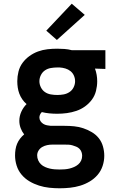

<svg xmlns="http://www.w3.org/2000/svg" viewBox="-20 -790 640 1033"><path d="M301 223Q273 223 245 220Q217 217 190 208.5Q163 200 138.5 185.5Q114 171 96 149.5Q78 128 69.5 101Q61 74 61 46Q61 30 63.5 14Q66 -2 72 -16.5Q78 -31 88 -44Q98 -57 110 -67Q98 -82 91 -101Q84 -120 84 -140Q84 -165 94.5 -188.5Q105 -212 123 -230Q110 -241 100 -255.5Q90 -270 84 -286Q78 -302 75.5 -319Q73 -336 73 -353Q73 -379 79.5 -405Q86 -431 101.5 -452Q117 -473 138.5 -488.5Q160 -504 184.5 -513Q209 -522 235.5 -525Q262 -528 288 -528Q308 -528 327.5 -526.5Q347 -525 366 -520H547V-419L491 -421Q497 -405 500 -387.5Q503 -370 503 -353Q503 -327 496.5 -301Q490 -275 474.5 -254Q459 -233 437.5 -217.5Q416 -202 391 -193.5Q366 -185 340 -181.5Q314 -178 288 -178Q267 -178 246 -180Q225 -182 205 -187Q199 -181 195.5 -173.5Q192 -166 192 -158Q192 -147 198 -138Q204 -129 213 -123.5Q222 -118 232.5 -116Q243 -114 253 -113H328Q354 -113 379 -110.5Q404 -108 428 -100Q452 -92 474 -79Q496 -66 511.5 -46.5Q527 -27 534 -2Q541 23 541 48Q541 76 532 103Q523 130 505 151Q487 172 462.5 186.5Q438 201 411.5 209Q385 217 357 220Q329 223 301 223ZM288 -279Q305 -279 322 -282Q339 -285 353.5 -294.5Q368 -304 376 -320Q384 -336 384 -353Q384 -369 377.5 -383.5Q371 -398 359 -407.5Q347 -417 332 -421.5Q317 -426 301 -427H288Q271 -427 253.5 -424Q236 -421 222 -411.5Q208 -402 200 -386Q192 -370 192 -353Q192 -336 200 -320Q208 -304 222 -294.5Q236 -285 253.5 -282Q271 -279 288 -279ZM301 122Q314 122 327.5 121Q341 120 353.5 117Q366 114 378.5 108.5Q391 103 401 94.5Q411 86 416.5 74Q422 62 422 48Q422 38 418.5 28Q415 18 407.5 10.5Q400 3 390 -1Q380 -5 370 -8Q360 -11 349.5 -11.5Q339 -12 328 -12H261Q247 -12 233 -9Q219 -6 207 1Q195 8 187.5 20Q180 32 180 46Q180 60 185.5 72.5Q191 85 200.5 94Q210 103 222.5 108.5Q235 114 248 117Q261 120 274.5 121Q288 122 301 122ZM286 -575 229 -625 366 -770 436 -710Z"/></svg>

Font: R Plex Mono
Style: Bold
Weight: 700
Monospace: yes
Designer: Belleve Invis
Foundry: Belleve Invis
Version: Version 31.8.0